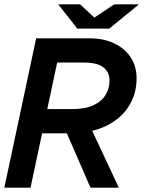

<svg xmlns="http://www.w3.org/2000/svg" viewBox="-22 -867 669 887"><path d="M107 -251 131 -363H311Q372 -363 410 -381Q448 -399 466 -429Q484 -459 484 -495Q484 -534 455.5 -556Q427 -578 366 -578H176L201 -690H391Q456 -690 505 -667Q554 -644 581.5 -602.5Q609 -561 609 -505Q609 -432 572 -374.5Q535 -317 465.5 -284Q396 -251 296 -251ZM-2 0 145 -690H266L119 0ZM396 0 266 -299H387L527 0ZM370 -735 387 -768 506 -847H620L483 -735ZM335 -735 247 -847H348L433 -768L448 -735Z"/></svg>

Font: Radio Canada Big Medium
Style: Italic
Weight: 500
Italic angle: -12°
Designer: Étienne Aubert Bonn
Foundry: Coppers and Brasses
Version: Version 1.001